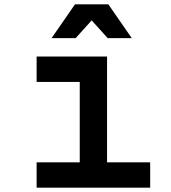

<svg xmlns="http://www.w3.org/2000/svg" viewBox="-20 -866 790 886"><path d="M149 -605H474V-117H673V0H149V-117H348V-488H149ZM218 -690 326 -846H480L588 -690H477L365 -814H441L329 -690Z"/></svg>

Font: Martian Mono SemiExpanded Medium
Style: Regular
Weight: 500
Width: 6
Designer: Roman Shamin
Foundry: Evil Martians
Version: Version 1.000